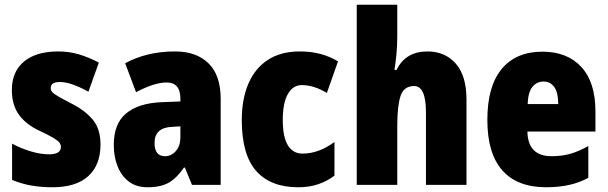

<svg xmlns="http://www.w3.org/2000/svg" viewBox="-20 -780 2564 810"><path d="M404 -170Q404 -84 352.5 -37Q301 10 201 10Q155 10 113.5 3Q72 -4 31 -21V-174Q68 -154 109.5 -141.5Q151 -129 187 -129Q237 -129 237 -160Q237 -170 230.5 -178.5Q224 -187 204 -199Q184 -211 143 -230Q87 -257 58.5 -298Q30 -339 30 -400Q30 -478 81.5 -520.5Q133 -563 225 -563Q271 -563 312 -551Q353 -539 397 -516L353 -393Q323 -410 291 -422Q259 -434 232 -434Q194 -434 194 -409Q194 -399 200 -392Q206 -385 224.5 -374Q243 -363 282 -343Q339 -314 371.5 -275Q404 -236 404 -170Z M719 -563Q808 -563 859.5 -513Q911 -463 911 -363V0H790L760 -73H756Q727 -30 693 -10Q659 10 602 10Q555 10 523.5 -14Q492 -38 476 -78.5Q460 -119 460 -169Q460 -258 512 -301.5Q564 -345 663 -349L741 -352V-364Q741 -432 683 -432Q631 -432 554 -391L508 -513Q551 -537 604 -550Q657 -563 719 -563ZM707 -245Q632 -242 632 -177Q632 -121 676 -121Q703 -121 722 -143Q741 -165 741 -200V-247Z M1238 10Q1122 10 1061 -58.5Q1000 -127 1000 -274Q1000 -361 1027.5 -426Q1055 -491 1109.5 -527Q1164 -563 1245 -563Q1292 -563 1331.5 -552.5Q1371 -542 1406 -521L1359 -388Q1332 -404 1306 -412.5Q1280 -421 1253 -421Q1216 -421 1194.5 -383.5Q1173 -346 1173 -274Q1173 -202 1194.5 -167Q1216 -132 1256 -132Q1325 -132 1391 -181V-39Q1359 -15 1321.5 -2.5Q1284 10 1238 10Z M1656 -630Q1656 -588 1652.5 -551.5Q1649 -515 1644 -485H1653Q1691 -563 1783 -563Q1858 -563 1903 -511.5Q1948 -460 1948 -360V0H1777V-306Q1777 -417 1727 -417Q1684 -417 1670 -375.5Q1656 -334 1656 -250V0H1485V-760H1656Z M2268 -562Q2373 -562 2432.5 -497.5Q2492 -433 2492 -310V-225H2205Q2207 -121 2307 -121Q2350 -121 2385.5 -131Q2421 -141 2462 -164V-30Q2391 10 2284 10Q2162 10 2099 -61.5Q2036 -133 2036 -274Q2036 -416 2096.5 -489Q2157 -562 2268 -562ZM2273 -436Q2245 -436 2226.5 -414Q2208 -392 2206 -341H2335Q2335 -389 2318.5 -412.5Q2302 -436 2273 -436Z"/></svg>

Font: Noto Sans Kannada Condensed Black
Style: Regular
Weight: 900
Width: 3
Designer: Jelle Bosma - Monotype Design Team
Foundry: Monotype Imaging Inc.
Version: Version 2.005; ttfautohint (v1.8.4.7-5d5b)